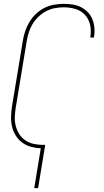

<svg xmlns="http://www.w3.org/2000/svg" viewBox="-20 -763 540 998"><path d="M158 215 192 8Q166 7 141 0Q116 -7 96 -21.5Q76 -36 62.5 -57.5Q49 -79 43 -103.5Q37 -128 37.5 -154.5Q38 -181 42 -208L99 -553Q103 -578 111.5 -602.5Q120 -627 133.5 -649.5Q147 -672 167 -691Q187 -710 211 -722Q235 -734 260.5 -738.5Q286 -743 311 -743Q334 -743 357.5 -739.5Q381 -736 400.5 -726Q420 -716 435.5 -700.5Q451 -685 459.5 -664.5Q468 -644 470.5 -620.5Q473 -597 469 -573L468 -568H449L450 -573Q455 -605 448 -635Q441 -665 421 -686.5Q401 -708 371.5 -716.5Q342 -725 311 -725Q288 -725 264.5 -720.5Q241 -716 220 -705Q199 -694 180.5 -676.5Q162 -659 149.5 -638.5Q137 -618 130 -595.5Q123 -573 119 -550L62 -205Q58 -180 57 -155.5Q56 -131 62 -108Q68 -85 80.5 -65.5Q93 -46 112.5 -33Q132 -20 155.5 -15Q179 -10 204 -10H215L178 215Z"/></svg>

Font: Iosevka Curly Thin
Style: Italic
Weight: 100
Italic angle: -9°
Monospace: yes
Designer: Belleve Invis
Foundry: Belleve Invis
Version: Version 22.1.2; ttfautohint (v1.8.4)